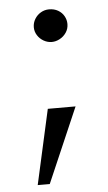

<svg xmlns="http://www.w3.org/2000/svg" viewBox="-49 -529 400 713"><g transform="rotate(-5 151.0 -172.0)"><path d="M124.5 -127H228L107.4 151.9H62.5ZM161.1 -494.6Q180.2 -494.6 194.6 -486.3Q209 -478 216.8 -464.1Q224.6 -450.2 224.6 -434.6Q224.6 -417 215.1 -402.8Q205.6 -388.7 190.9 -380.9Q176.3 -373 161.1 -373Q145.5 -373 131.1 -381.1Q116.7 -389.2 107.9 -403.1Q99.1 -417 99.1 -433.1Q99.1 -449.7 107.7 -463.9Q116.2 -478 130.4 -486.3Q144.5 -494.6 161.1 -494.6Z"/></g></svg>

Font: Glacial Indifference
Style: Regular
Weight: 400
Designer: Alfredo Marco Pradil
Foundry: Alfredo Marco Pradil
Version: Version 1.312